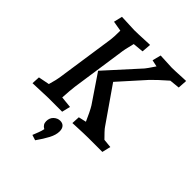

<svg xmlns="http://www.w3.org/2000/svg" viewBox="-264 -850 1246 1246"><g transform="rotate(45 358.5 -227.5)"><path d="M378 -51 431 -63Q421 -87 405.5 -118.5Q390 -150 381 -164L253 -353L456 -577Q465 -587 501 -641L455 -651L470 -710Q558 -705 576 -705Q604 -705 676 -709L704 -710L700 -646L630 -639Q602 -615 571.5 -586.5Q541 -558 530 -546L373 -371L541 -129Q547 -119 565 -100Q583 -81 599 -65L659 -59L645 0H514Q484 0 396 4L375 5ZM12 -51 88 -66Q105 -126 107 -144L167 -553Q171 -580 171 -639L101 -651L115 -710Q213 -705 232 -705Q263 -705 343 -709L373 -710L368 -646L294 -639Q276 -569 273 -539L220 -174Q215 -138 211 -66L290 -58L276 0H148Q127 0 9 5ZM246 243Q254 223 262.5 201Q271 179 274 162Q246 147 246 117Q246 86 265.5 68Q285 50 309 50Q331 50 343 63.5Q355 77 355 102Q355 134 335 172Q315 210 283 255Z"/></g></svg>

Font: Andada Pro SemiBold
Style: Italic
Weight: 600
Italic angle: -6.99998°
Designer: Carolina Giovagnoli
Foundry: Huerta Tipografica
Version: Version 3.005